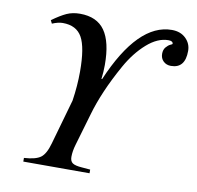

<svg xmlns="http://www.w3.org/2000/svg" viewBox="-76 -746 845 825"><g transform="rotate(10 346.5 -334.0)"><path d="M347 -408H350Q461 -668 609 -668Q647 -668 670 -645.5Q693 -623 693 -591Q693 -515 631 -515Q611 -515 598 -527.5Q585 -540 585 -560Q585 -578 594.5 -589Q604 -600 613 -604Q622 -608 622 -609Q622 -622 602 -622Q555 -622 508 -580.5Q461 -539 425.5 -475.5Q390 -412 366 -356Q342 -300 328 -251L287 -111Q278 -81 278 -56Q278 -37 289.5 -29Q301 -21 331 -19L367 -16V0H78V-16Q129 -19 150.5 -35Q172 -51 185 -98L241 -295Q251 -361 251 -423Q251 -528 226.5 -572Q202 -616 142 -616Q122 -616 96 -605L89 -619Q125 -645 150.5 -656.5Q176 -668 208 -668Q282 -668 316.5 -619Q351 -570 351 -470Q351 -439 347 -408Z"/></g></svg>

Font: STIX MathJax Main
Style: Italic
Weight: 400
Italic angle: -16.33°
Designer: MicroPress Inc., with final additions and corrections provided by Coen Hoffman, Elsevier (retired)
Version: Version 1.1.1